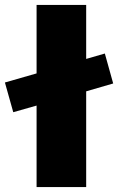

<svg xmlns="http://www.w3.org/2000/svg" viewBox="-55 -762 481 782"><path d="M-35 -426 94 -463V-742H296V-522L372 -544L406 -422L296 -390V0H94V-332L-1 -305Z"/></svg>

Font: Trueno
Style: ExBd
Weight: 800
Designer: Julieta Ulanovsky
Foundry: Julieta Ulanovsky
Version: Version 3.001b